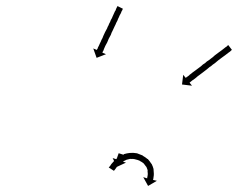

<svg xmlns="http://www.w3.org/2000/svg" viewBox="-20 -581 786 634"><path d="M385 -551Q385 -549 383 -546Q382 -544 381 -542.5Q380 -541 380 -539Q379 -537 377.5 -534.5Q376 -532 375 -530Q374 -527 372.5 -524Q371 -521 370 -519Q369 -516 367.5 -512.5Q366 -509 364 -506Q363 -503 361.5 -500Q360 -497 358 -493Q357 -490 355 -486.5Q353 -483 352 -480Q350 -476 348.5 -473Q347 -470 346 -466Q342 -458 339 -453Q338 -450 336.5 -447Q335 -444 334 -441Q332 -438 331 -435.5Q330 -433 328 -430Q327 -428 326 -425.5Q325 -423 324 -421Q323 -419 322.5 -417Q322 -415 321 -413Q320 -412 319.5 -411Q319 -410 319 -409Q318 -408 318 -407L330 -402L299 -390L288 -421L300 -416Q300 -416 300 -417Q302 -421 303 -422Q303 -424 304 -425.5Q305 -427 306 -429Q307 -432 310 -438Q312 -441 313 -444Q314 -447 315 -449Q317 -452 318.5 -455.5Q320 -459 321 -462Q324 -468 327 -475Q329 -478 330.5 -481.5Q332 -485 334 -488Q335 -492 337 -495Q339 -498 340 -502Q342 -505 343.5 -508.5Q345 -512 346 -515Q348 -518 349.5 -521Q351 -524 352 -527Q354 -531 357 -538Q358 -540 359 -542.5Q360 -545 362 -547Q362 -549 363 -551Q364 -553 365 -555Q366 -557 367 -559Q367 -560 368 -561L386 -552Q386 -552 385 -551ZM744 -415Q743 -414 740 -411Q738 -410 736.5 -408.5Q735 -407 733 -406Q731 -404 728.5 -402.5Q726 -401 724 -399Q721 -397 718.5 -395Q716 -393 713 -391Q710 -389 707 -386.5Q704 -384 701 -382Q698 -379 695 -377Q692 -375 689 -372Q686 -370 682.5 -367.5Q679 -365 676 -362Q672 -360 669 -357Q666 -354 663 -352Q658 -348 650 -342Q647 -340 644 -337.5Q641 -335 638 -333Q635 -331 632.5 -329Q630 -327 628 -325Q623 -321 619 -318Q617 -317 615 -315.5Q613 -314 612 -313Q611 -312 609.5 -311Q608 -310 607 -309Q606 -308 606 -308L614 -298L581 -302L585 -334L593 -324Q594 -324 595 -325Q596 -326 597 -327Q598 -328 599 -328Q601 -330 603 -331Q605 -332 606 -334Q612 -338 615 -341Q618 -343 620.5 -345Q623 -347 626 -349Q629 -351 632 -353.5Q635 -356 638 -358Q641 -360 644 -362.5Q647 -365 650 -368Q654 -370 657 -372.5Q660 -375 663 -378Q667 -380 670 -382.5Q673 -385 677 -388Q680 -390 683 -392.5Q686 -395 689 -398Q692 -400 695 -402.5Q698 -405 701 -407Q704 -409 706.5 -411Q709 -413 712 -415Q717 -419 721 -422Q722 -423 724 -424.5Q726 -426 728 -427Q729 -428 730 -429Q731 -430 732 -431Q733 -431 734 -432L746 -416Q746 -416 744 -415ZM391 -68Q390 -68 390 -68Q390 -67 390 -67Q390 -66 390 -66Q389 -65 389 -64Q388 -62 388 -62Q388 -62 388 -61.5Q388 -61 388 -60Q387 -60 387 -58Q387 -58 386 -57Q386 -56 386 -55.5Q386 -55 386 -55Q385 -53 385 -53Q385 -51 385 -51Q384 -51 384 -50Q384 -49 384 -49Q384 -49 384 -48Q384 -48 383 -48L396 -44L366 -30L352 -59L365 -55Q365 -55 365 -55Q365 -55 365 -55.5Q365 -56 365 -56Q365 -57 365 -57Q366 -58 366 -58Q366 -59 366 -60Q366 -60 367 -61Q367 -62 368 -63Q368 -64 368 -64.5Q368 -65 368 -65Q368 -66 368.5 -66.5Q369 -67 369 -67Q370 -69 370 -69Q370 -71 370 -71Q370 -70 371 -72Q371 -73 371 -73Q371 -74 372 -75Q371 -74 372 -75Q372 -75 372 -75L391 -69Q391 -69 391 -68ZM341 -30Q341 -30 341 -30Q341 -30 341 -30Q341 -30 341 -30Q341 -30 341 -30Q342 -32 345 -35Q345 -35 345 -35Q345 -35 345 -35Q345 -35 345 -35Q345 -35 345 -35Q347 -39 351 -43Q351 -43 351 -43Q351 -43 351 -43Q351 -43 351 -43Q351 -43 351 -43Q355 -48 360 -52Q360 -52 360 -52Q360 -52 360 -52Q360 -53 360 -53Q360 -53 360 -53Q366 -58 372 -62Q372 -62 372 -62Q372 -62 373 -63Q373 -63 373 -63Q373 -63 373 -63Q380 -68 389 -71Q389 -71 389 -71Q389 -71 389 -71Q389 -71 389 -71.5Q389 -72 389 -72Q399 -75 409 -76Q409 -76 409 -76Q409 -76 409 -76Q410 -76 410 -76Q410 -76 410 -76Q420 -77 431 -75Q431 -75 431 -75Q431 -75 431 -75Q432 -75 432 -75Q432 -75 432 -75Q441 -72 450 -68Q450 -68 450.5 -68Q451 -68 451 -68Q451 -68 451 -67.5Q451 -67 451 -67Q460 -62 467 -56Q467 -56 467.5 -56Q468 -56 468 -56Q468 -56 468 -56Q468 -56 468 -56Q475 -48 480 -40Q480 -40 480 -40Q480 -40 481 -40Q481 -40 481 -39.5Q481 -39 481 -39Q485 -31 487 -23Q487 -23 487 -22.5Q487 -22 487 -22Q487 -22 487 -22Q487 -22 487 -22Q488 -14 488 -7Q488 -7 488 -7Q488 -7 488 -7Q488 -7 488 -7Q488 -7 488 -7Q488 -1 487 4Q487 4 487 4Q487 4 487 4Q487 4 487 4Q487 4 487 4Q486 8 486 11Q486 11 486 11Q486 11 486 11Q486 11 486 11Q486 11 486 11Q485 12 485 13L498 16L469 33L453 4L466 8Q466 7 466 6Q466 6 466 6Q466 6 466 6Q466 6 466 6Q466 6 466 6Q467 4 467 0Q467 0 467 0.5Q467 1 467 1Q467 1 467 1Q467 1 467 1Q468 -3 468 -8Q468 -8 468 -8Q468 -8 468 -8Q468 -8 468 -7.5Q468 -7 468 -7Q468 -13 467 -19Q467 -19 467 -19Q467 -19 467 -18Q467 -18 467.5 -18Q468 -18 468 -18Q466 -24 463 -31Q463 -31 463 -30.5Q463 -30 463 -30Q463 -30 463 -30Q463 -30 463 -30Q459 -36 454 -42Q454 -42 454 -41.5Q454 -41 454 -41Q454 -41 454.5 -41Q455 -41 455 -41Q449 -46 441 -50Q441 -50 441.5 -50Q442 -50 442 -50Q442 -50 442 -50Q442 -50 442 -50Q435 -53 426 -55Q426 -55 426.5 -55Q427 -55 427 -55Q427 -55 427 -55Q427 -55 427 -55Q419 -57 411 -56Q411 -56 411 -56.5Q411 -57 411 -57Q411 -57 411.5 -57Q412 -57 412 -57Q404 -55 396 -53Q396 -53 396 -53Q396 -53 396 -53Q397 -53 397 -53Q397 -53 397 -53Q390 -50 384 -46Q384 -46 384 -46Q384 -46 384 -46Q384 -46 384 -46Q384 -46 384 -46Q378 -42 374 -38Q374 -38 374 -38Q374 -38 374 -38Q374 -38 374 -38Q374 -38 374 -38Q370 -34 366 -30Q366 -30 366 -30Q366 -30 366 -30Q366 -30 366 -30Q366 -30 366 -30Q363 -26 361 -23Q361 -23 361 -23Q361 -23 361 -23Q361 -23 361 -23Q361 -23 361 -23Q359 -21 358 -19Q358 -19 358 -19Q358 -19 358 -19Q358 -19 358 -19Q358 -19 358 -19Q357 -18 356 -17L339 -28Q340 -29 341 -30Z"/></svg>

Font: FRB American Cursive Just Arrows
Style: Italic
Weight: 400
Italic angle: -25°
Version: Version 2.0;Modular Font Editor K font №1